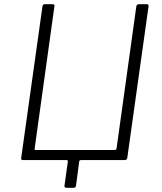

<svg xmlns="http://www.w3.org/2000/svg" viewBox="-20 -762 772 914"><path d="M297 132Q286 132 287 122L303 7Q304 0 296 0H89Q79 0 81 -11L182 -731Q183 -737 185.5 -739.5Q188 -742 193 -742H229Q242 -742 239 -732L145 -55Q143 -48 150 -48H526Q534 -48 535 -56L629 -732Q631 -742 642 -742H678Q683 -742 685.5 -739.5Q688 -737 687 -731L586 -11Q584 0 574 0H366Q358 0 357 7L342 121Q341 126 338.5 129Q336 132 330 132Z"/></svg>

Font: Libre Franklin ExtraLight
Style: Italic
Weight: 250
Italic angle: -8°
Designer: Pablo Impallari, Rodrigo Fuenzalida, Nhung Nguyen
Foundry: Impallari Type
Version: Version 3.000